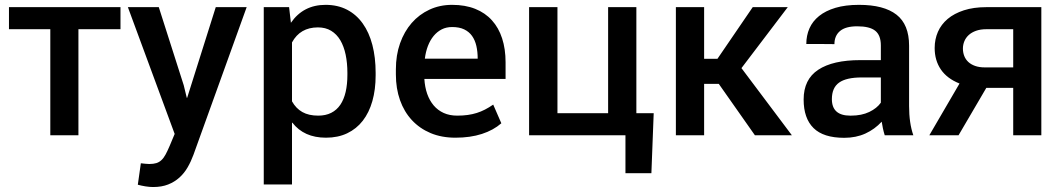

<svg xmlns="http://www.w3.org/2000/svg" viewBox="-20 -558 4386 792"><path d="M303.5 0H187.5V-437.5H17V-528.5H477V-437.5H303.5Z M611.5 213.5Q597.5 213.5 580.2 210.8Q563 208 548.5 204L561 115.5Q581 118 595.5 118.5Q613 118.5 625 114.8Q637 111 646.2 102.2Q655.5 93.5 663.2 79Q671 64.5 680 43.5L700.5 -5.5L507.5 -528.5H635L738 -206L750.5 -154.5H752L870 -528.5H997.5L778 80.5Q768 108 754 132.2Q740 156.5 720 174.5Q700 192.5 673.5 203Q647 213.5 611.5 213.5Z M1184.5 203H1068V-528.5H1172.5L1180 -464Q1231 -538 1323 -538Q1373 -538 1411.5 -518Q1450 -498 1476.2 -461.2Q1502.5 -424.5 1516 -372.8Q1529.5 -321 1529.5 -257.5V-247Q1529.5 -188.5 1516 -141Q1502.5 -93.5 1476.5 -60Q1450.5 -26.5 1412.2 -8.2Q1374 10 1324.5 10Q1234 10 1186 -52H1185.5Q1185 -51.5 1184.5 -51.5ZM1292.5 -81Q1323.5 -81 1346.2 -92.5Q1369 -104 1383.8 -125.8Q1398.5 -147.5 1405.8 -178.8Q1413 -210 1413 -249.5V-257.5Q1413 -298 1405.8 -332.5Q1398.5 -367 1383.8 -392Q1369 -417 1346 -431Q1323 -445 1291.5 -445Q1218 -445 1184.5 -383V-140Q1201 -110.5 1227.2 -95.8Q1253.5 -81 1292.5 -81Z M1858.5 10Q1801.5 10 1756.2 -9Q1711 -28 1679 -62.5Q1647 -97 1630 -145Q1613 -193 1613 -251V-272Q1613 -330.5 1630.2 -379.2Q1647.5 -428 1678.2 -463.2Q1709 -498.5 1751.5 -518.2Q1794 -538 1845 -538Q1899 -538 1940.2 -521.5Q1981.5 -505 2009.2 -474.2Q2037 -443.5 2051.2 -399.8Q2065.5 -356 2065.5 -301V-232.5H1730.5Q1732.5 -198.5 1742.2 -170.8Q1752 -143 1769 -123Q1786 -103 1810.2 -92Q1834.5 -81 1866 -81Q1890 -81 1909.5 -83.8Q1929 -86.5 1946.5 -92Q1964 -97.5 1980.5 -106Q1997 -114.5 2014.5 -126.5L2048 -49.5Q2015.5 -21 1967.8 -5.5Q1920 10 1858.5 10ZM1950.5 -316Q1950.5 -344.5 1945 -368.5Q1939.5 -392.5 1927.2 -409.8Q1915 -427 1894.8 -436.8Q1874.5 -446.5 1845 -446.5Q1821 -446.5 1802 -436.8Q1783 -427 1768.8 -409.8Q1754.5 -392.5 1745.2 -368.5Q1736 -344.5 1732.5 -316Z M2667 156.5H2560V0H2162.5V-528.5H2279.5V-91H2488.5V-528.5H2605V-91H2676.5Z M3246.5 0H3094L2945 -212H2884.5V0H2768V-528.5H2884.5V-315.5H2939.5L3085 -528.5H3229.5L3038.5 -277Z M3462.5 10.5Q3376.5 10.5 3335.8 -29.8Q3295 -70 3295 -147.5Q3295 -230.5 3355.2 -270.2Q3415.5 -310 3528.5 -310H3613.5V-370.5Q3613.5 -412.5 3590.5 -431Q3567.5 -449.5 3516 -449.5Q3468 -449.5 3445 -430Q3422 -410.5 3422 -376Q3393 -376 3364.5 -376.5H3362.5Q3359.5 -376.5 3356.5 -376.5H3354.5Q3352.5 -376.5 3350 -376.5H3348.5Q3345.5 -376.5 3343 -376.5H3341Q3340.5 -376.5 3339.5 -376.5H3337.5Q3336.5 -376.5 3336 -376.5H3315Q3313.5 -376.5 3312.5 -376.5H3310.5Q3309.5 -376.5 3308.5 -376.5H3306Q3306 -411.5 3319 -441Q3332 -470.5 3358.8 -492Q3385.5 -513.5 3426.5 -525.8Q3467.5 -538 3523.5 -538Q3626 -538 3678 -497.5Q3730 -457 3730 -369.5V-120.5Q3730 -50 3747.5 0H3629.5Q3625 -14.5 3622 -28.5Q3619 -42.5 3617 -56Q3588.5 -25 3549.8 -7.2Q3511 10.5 3462.5 10.5ZM3490.5 -81Q3534 -81 3565.8 -96.2Q3597.5 -111.5 3613.5 -134.5V-238.5H3534.5Q3471 -238.5 3441.2 -217.2Q3411.5 -196 3411.5 -149Q3411.5 -81 3487.5 -81Z M4275.5 0H4159.5V-195.5H4048.5L3934 0H3813.5L3938 -213.5Q3886.5 -234 3861 -271.5Q3835.5 -309 3835.5 -360Q3835.5 -396 3849 -426.8Q3862.5 -457.5 3889.2 -480Q3916 -502.5 3956 -515.5Q3996 -528.5 4049 -528.5H4275.5ZM4159.5 -280V-437.5H4049Q4024.5 -437.5 4006.2 -431Q3988 -424.5 3976 -413.5Q3964 -402.5 3958 -388Q3952 -373.5 3952 -357.5Q3952 -341.5 3957.5 -327.2Q3963 -313 3974.2 -302.5Q3985.5 -292 4002.5 -286Q4019.5 -280 4042 -280Z"/></svg>

Font: Roberto Sans Medium
Style: Regular
Weight: 500
Designer: Google (font) & Cristiano Sobral (main changes)
Version: Version 1.000;October 12, 2021;FontCreator 14.0.0.2814 64-bi